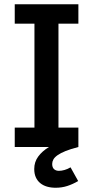

<svg xmlns="http://www.w3.org/2000/svg" viewBox="-20 -696 441 909"><path d="M350.1 161.1Q324.2 176.3 298.3 184.6Q272.5 192.9 243.2 192.9Q221.2 192.9 202.6 187.5Q184.1 182.1 170.7 171.1Q157.2 160.2 149.7 143.6Q142.1 127 142.1 104Q142.1 70.8 160.9 45.2Q179.7 19.5 211.9 0H49.8V-91.8H143.1V-584H49.8V-675.8H351.1V-584H256.8V-91.8H351.1V0Q314.5 9.3 290.5 19Q266.6 28.8 252.4 38.8Q238.3 48.8 232.7 59.1Q227.1 69.3 227.1 80.1Q227.1 96.7 235.8 104.7Q244.6 112.8 258.8 112.8Q271.5 112.8 285.9 108.6Q300.3 104.5 314 96.2Z"/></svg>

Font: Lorenzo Sans Medium
Style: Regular
Weight: 500
Foundry: Intel Corporation
Version: Version 1.00; ttfautohint (v1.5)